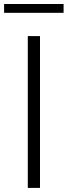

<svg xmlns="http://www.w3.org/2000/svg" viewBox="-46 -916 330 936"><path d="M89.5 0V-740H149V0ZM-26 -853.5V-896.5H264V-853.5Z"/></svg>

Font: Encode Sans Lt
Style: Regular
Weight: 300
Designer: Multiple Designers
Foundry: Impallari Type
Version: Version 3.002; ttfautohint (v1.8.3) -l 8 -r 50 -G 200 -x 14 